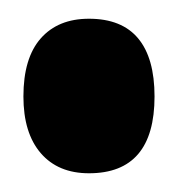

<svg xmlns="http://www.w3.org/2000/svg" viewBox="-20 -172 191 205"><path d="M75 13Q42 13 23.5 -8.5Q5 -30 5 -69Q5 -110 23.5 -131Q42 -152 75 -152Q110 -152 127.5 -131Q145 -110 145 -69Q145 13 75 13Z"/></svg>

Font: Bricolage Grotesque Condensed
Style: Bold
Weight: 700
Width: 3
Designer: Mathieu Triay
Foundry: Atelier Triay
Version: Version 1.001;gftools[0.9.33.dev8+g029e19f]